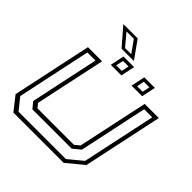

<svg xmlns="http://www.w3.org/2000/svg" viewBox="-255 -1175 1358 1358"><g transform="rotate(45 424.0 -496.0)"><path d="M93.5 0 12.5 -103 139.5 -700H281L168.5 -172L192.5 -141.5H557.5L594.5 -172L707 -700H848.5L721.5 -103L596.5 0ZM115 -30H588.5L694 -117L812 -670.5H731L622 -157L565.5 -111H172.5L135 -157L244 -670.5H163L45.5 -117ZM550 -726 572 -831H678L656 -726ZM342 -726 364 -831H470L448 -726ZM372 -750.5H427.5L439 -806.5H384ZM580.5 -750.5H636L647.5 -806.5H592ZM438.5 -860.5H315L201 -992.5H344.5ZM391.5 -881 327 -971.5H253.5L329.5 -881Z"/></g></svg>

Font: Tourney Expanded Light
Style: Italic
Weight: 300
Width: 7
Italic angle: -12°
Designer: Tyler Finck
Foundry: Etcetera Type Co
Version: Version 1.010; ttfautohint (v1.8.3)